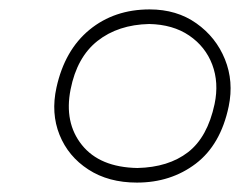

<svg xmlns="http://www.w3.org/2000/svg" viewBox="-20 -716 510 408"><path d="M271 -328Q210.5 -328 167.8 -355.8Q125 -383.5 106.5 -429.5Q88 -475.5 100 -530Q117.5 -609.5 170.2 -652.8Q223 -696 298 -696Q355.5 -696 397.2 -666.5Q439 -637 458 -590Q477 -543 466 -490Q449 -408.5 396 -368.2Q343 -328 271 -328ZM272 -359Q338 -360.5 379.5 -392.5Q421 -424.5 436 -495Q445.5 -540.5 431 -578.8Q416.5 -617 382 -640.5Q347.5 -664 297 -665Q231 -663.5 187.2 -629Q143.5 -594.5 130 -526Q116 -455.5 154 -408Q192 -360.5 272 -359Z"/></svg>

Font: Commissioner Flair Thin
Style: Italic
Weight: 100
Italic angle: -12°
Designer: Kostas Bartsokas
Foundry: Kostas Bartsokas
Version: Version 1.000; ttfautohint (v1.8.3)